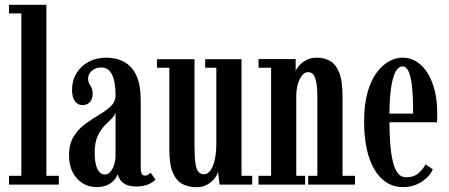

<svg xmlns="http://www.w3.org/2000/svg" viewBox="-20 -770 1872 801"><path d="M17.5 0V-36.5H69V-714H17.5V-750H173.5V-36.5H225.5V0Z M383 10.5Q351 10.5 325 -5.2Q299 -21 283.5 -50.8Q268 -80.5 268 -122Q268 -169.5 287.5 -200.8Q307 -232 336 -253.2Q365 -274.5 393.8 -291.2Q422.5 -308 442.2 -326.8Q462 -345.5 462 -372Q462 -408.5 455.8 -434.8Q449.5 -461 436.5 -474.8Q423.5 -488.5 403 -488.5Q378.5 -488.5 363 -474.5Q347.5 -460.5 347.5 -442Q347.5 -429.5 352.5 -421Q357.5 -412.5 362 -403.5Q366.5 -394.5 366.5 -378.5Q366.5 -357 355 -344.2Q343.5 -331.5 324 -331.5Q304 -331.5 292.2 -348.5Q280.5 -365.5 280.5 -395Q280.5 -433.5 298.8 -464Q317 -494.5 349.2 -512Q381.5 -529.5 423.5 -529.5Q465.5 -529.5 498 -511.8Q530.5 -494 548.8 -455.2Q567 -416.5 567 -353V-77.5Q567 -53.5 571.2 -45.5Q575.5 -37.5 584.5 -37.5Q593.5 -37.5 599.5 -42Q605.5 -46.5 608.5 -49.5L628.5 -21Q620.5 -10.5 599 -1.2Q577.5 8 549 8Q521 8 504.8 -0.2Q488.5 -8.5 481 -20.5Q473.5 -32.5 471 -43Q469 -36 459.8 -23.2Q450.5 -10.5 432 0Q413.5 10.5 383 10.5ZM416.5 -42Q431 -42 441 -54Q451 -66 456.5 -84Q462 -102 462 -118.5V-303Q460 -289 446.8 -276.2Q433.5 -263.5 417 -246.8Q400.5 -230 387.8 -203Q375 -176 375 -134Q375 -88.5 386.2 -65.2Q397.5 -42 416.5 -42Z M799.5 11Q769 11 743.2 -1.2Q717.5 -13.5 702 -47.5Q686.5 -81.5 686.5 -146.5V-487.5H635V-523H791.5V-158Q791.5 -111 795.8 -86Q800 -61 808.8 -52Q817.5 -43 830.5 -43Q846.5 -43 858.2 -59.2Q870 -75.5 876.2 -104.2Q882.5 -133 882.5 -172V-487.5H836V-523H987.5V-36.5H1032V0H896L889.5 -54Q887 -41.5 875.8 -26.5Q864.5 -11.5 845.2 -0.2Q826 11 799.5 11Z M1058.5 0V-36.5H1111V-487.5H1058.5V-523.5H1213.5V-472Q1215 -480.5 1226 -494.2Q1237 -508 1256.5 -518.8Q1276 -529.5 1302.5 -529.5Q1331 -529.5 1355.2 -516.8Q1379.5 -504 1394.2 -469.2Q1409 -434.5 1409 -368V-36.5H1461V0H1265.5V-36.5H1304V-364Q1304 -419 1295 -444Q1286 -469 1266 -469Q1255 -469 1246.2 -461.5Q1237.5 -454 1230.8 -440.8Q1224 -427.5 1220.2 -410Q1216.5 -392.5 1216 -372.5V-36.5H1253V0Z M1661 10.5Q1622.5 10.5 1592.5 -8.8Q1562.5 -28 1541.5 -63.8Q1520.5 -99.5 1509.8 -150Q1499 -200.5 1499 -263Q1499 -333 1513 -383.5Q1527 -434 1550.8 -466.2Q1574.5 -498.5 1602.8 -514Q1631 -529.5 1659 -529.5Q1692.5 -529.5 1719.2 -512Q1746 -494.5 1765 -463.2Q1784 -432 1794 -390.5Q1804 -349 1804 -301Q1804 -290.5 1804 -280.2Q1804 -270 1803 -260H1598V-296H1703.5Q1703.5 -366 1698.8 -409.2Q1694 -452.5 1684.2 -472.8Q1674.5 -493 1659 -493Q1643.5 -493 1631.2 -472.5Q1619 -452 1611.8 -405.2Q1604.5 -358.5 1604.5 -278Q1604.5 -218 1608 -171.8Q1611.5 -125.5 1619.5 -94Q1627.5 -62.5 1640.5 -46.5Q1653.5 -30.5 1673.5 -30.5Q1707.5 -30.5 1727.2 -48.5Q1747 -66.5 1755 -84.5L1785.5 -64Q1775 -36 1740.8 -12.8Q1706.5 10.5 1661 10.5Z"/></svg>

Font: Imbue Thin 10pt SemiBold
Style: Regular
Weight: 600
Version: Version 1.102